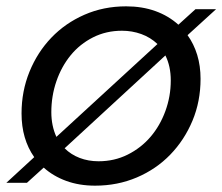

<svg xmlns="http://www.w3.org/2000/svg" viewBox="-33 -577 702 606"><path d="M600 -328Q600 -257 574.5 -196Q549 -135 504.5 -89Q460 -43 399 -17Q338 9 267 9Q217 9 176 -6Q135 -21 105 -48L52 0H-13L75 -81Q35 -138 35 -219Q35 -289 60 -350.5Q85 -412 129 -458Q173 -504 233.5 -530.5Q294 -557 365 -557Q416 -557 457.5 -542Q499 -527 530 -499L584 -548H649L559 -466Q579 -438 589.5 -403.5Q600 -369 600 -328ZM129 -223Q129 -180 145 -145L464 -438Q442 -459 413 -469.5Q384 -480 352 -480Q302 -480 260.5 -459Q219 -438 190 -402.5Q161 -367 145 -320.5Q129 -274 129 -223ZM278 -68Q328 -68 370 -89Q412 -110 442 -145Q472 -180 489 -226.5Q506 -273 506 -323Q506 -368 489 -402L171 -109Q191 -89 218.5 -78.5Q246 -68 278 -68Z"/></svg>

Font: SVN-Poppins
Style: Italic
Weight: 400
Italic angle: -10°
Designer: Ninad Kale (Devanagari), Jonny Pinhorn (Latin)
Foundry: Indian Type Foundry
Version: Version 3.002 2017; ttfautohint (v1.8.3)